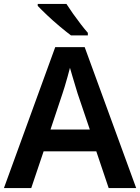

<svg xmlns="http://www.w3.org/2000/svg" viewBox="-20 -957 713 977"><path d="M533 0 470 -187H202L139 0H0L261 -717H411L673 0ZM375 -481Q371 -495 363.5 -519Q356 -543 348.5 -569Q341 -595 336 -612Q331 -592 323.5 -565.5Q316 -539 309 -515.5Q302 -492 298 -481L237 -298H437ZM318 -937Q332 -915 351.5 -887.5Q371 -860 391 -834Q411 -808 427 -790V-777H341Q317 -795 283.5 -823Q250 -851 219.5 -880Q189 -909 172 -927V-937Z"/></svg>

Font: Noto Sans Sora Sompeng Semi
Style: Bold
Weight: 700
Designer: Monotype Design Team. David Williams.
Foundry: Monotype Imaging Inc.
Version: Version 2.101; ttfautohint (v1.8.4.7-5d5b)